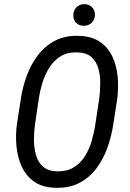

<svg xmlns="http://www.w3.org/2000/svg" viewBox="-20 -893 623 923"><path d="M543.5 -417 524.4 -293.9Q515.6 -236.3 495.8 -181.6Q476.1 -127 443.1 -83Q410.2 -39.1 361.6 -13.7Q313 11.7 247.1 9.8Q184.6 8.3 145 -19.3Q105.5 -46.9 85 -91.1Q64.5 -135.3 59.3 -188.2Q54.2 -241.2 61 -293.5L80.1 -417Q88.4 -473.6 108.4 -528.3Q128.4 -583 161.9 -627.2Q195.3 -671.4 243.9 -697Q292.5 -722.7 357.9 -720.7Q420.9 -719.2 460.4 -691.9Q500 -664.6 520.5 -620.4Q541 -576.2 545.7 -522.9Q550.3 -469.7 543.5 -417ZM438 -293.5 457 -418.9Q461.4 -452.6 461.9 -490.5Q462.4 -528.3 453.4 -562Q444.3 -595.7 420.7 -617.7Q397 -639.6 352.5 -641.1Q305.7 -643.1 272.9 -623.3Q240.2 -603.5 218.5 -570.1Q196.8 -536.6 184.6 -496.8Q172.4 -457 166.5 -418L147.9 -293Q143.6 -260.3 143.3 -222.4Q143.1 -184.6 152.1 -150.4Q161.1 -116.2 184.8 -93.8Q208.5 -71.3 252 -69.3Q299.8 -67.9 332.8 -87.4Q365.7 -106.9 387 -140.1Q408.2 -173.3 420.2 -213.6Q432.1 -253.9 438 -293.5ZM332.5 -819.3Q332.5 -842.3 346.9 -857.4Q361.3 -872.6 384.3 -873Q406.7 -873.5 421.6 -859.1Q436.5 -844.7 436.5 -822.3Q436 -799.3 421.4 -784.4Q406.7 -769.5 384.3 -769Q361.3 -768.6 346.7 -782.7Q332 -796.9 332.5 -819.3Z"/></svg>

Font: Roboto Condensed
Style: Italic
Weight: 400
Italic angle: -12°
Designer: Christian Robertson
Foundry: Google
Version: Version 3.0